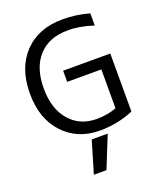

<svg xmlns="http://www.w3.org/2000/svg" viewBox="-177 -855 1042 1233"><g transform="rotate(-20 344.0 -238.5)"><path d="M248 264.6 312.5 46.9H421.9L334 264.6ZM291 -430.7H613.3V-34.2Q503.9 11.7 382.8 11.7Q231.4 11.7 135.7 -90.3Q40 -192.4 40 -365.2Q40 -539.1 137.2 -640.6Q234.4 -742.2 399.4 -742.2Q493.2 -742.2 581.1 -716.8V-633.8Q487.3 -665 406.2 -664.1Q278.3 -664.1 206.5 -585.4Q134.8 -506.8 134.8 -365.2Q134.8 -227.5 204.1 -146.5Q273.4 -65.4 389.6 -65.4Q461.9 -65.4 524.4 -88.9V-354.5H291Z"/></g></svg>

Font: Nasu
Style: Regular
Weight: 400
Designer: Ryoko NISHIZUKA (kana &amp; ideographs); Paul D. Hunt (Latin, Greek &amp; Cyrillic); Wenlong ZHANG (bopomofo); Sandoll C
Version: Version 2014.1215